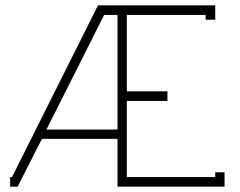

<svg xmlns="http://www.w3.org/2000/svg" viewBox="-20 -699 897 719"><path d="M137 -179H420V0H821V-54H786V-36H455V-321H607V-357H455V-643H750V-625H786V-679H347L25 -36H18V0H46ZM154 -214 370 -643H420V-214Z"/></svg>

Font: Rawengulk
Style: Regular
Weight: 400
Version: Version 0.9